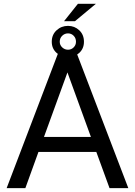

<svg xmlns="http://www.w3.org/2000/svg" viewBox="-20 -967 692 987"><path d="M543 0 475.1 -186H177.7L110.4 0H14.2L285.2 -710.9H367.7L639.6 0ZM206.1 -263.2H447.3L326.7 -594.7ZM309.1 -857.9 380.4 -947.3H472.7L365.2 -857.9ZM246.1 -752.4Q246.1 -788.6 270.8 -811.3Q295.4 -834 329.6 -834Q363.3 -834 387.5 -811.3Q411.6 -788.6 411.6 -752.4Q411.6 -717.3 387.5 -695.1Q363.3 -672.9 329.6 -672.9Q295.4 -672.9 270.8 -695.1Q246.1 -717.3 246.1 -752.4ZM287.1 -752.4Q287.1 -735.4 299.8 -723.4Q312.5 -711.4 329.6 -711.4Q346.7 -711.4 358.6 -723.4Q370.6 -735.4 370.6 -752.4Q370.6 -771 358.6 -783.2Q346.7 -795.4 329.6 -795.4Q312.5 -795.4 299.8 -783.2Q287.1 -771 287.1 -752.4Z"/></svg>

Font: Vazirmatn RD UI FD
Style: Regular
Weight: 400
Designer: Saber Rastikerdar
Foundry: Saber Rastikerdar
Version: Version 33.003